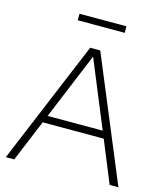

<svg xmlns="http://www.w3.org/2000/svg" viewBox="-125 -960 906 1054"><g transform="rotate(15 327.5 -432.5)"><path d="M8 0 300 -700H357L648 0H598L501 -237H154L56 0ZM171 -278H484L328 -657ZM195 -828V-865H462V-828Z"/></g></svg>

Font: Red Hat Display
Style: Regular
Weight: 300
Designer: Pentagram, MCKL
Foundry: Pentagram, MCKL
Version: Version 1.023